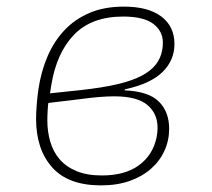

<svg xmlns="http://www.w3.org/2000/svg" viewBox="-20 -548 640 580"><path d="M285 12Q186 12 137.5 -42.5Q89 -97 89 -189Q89 -209 91 -233Q93 -257 96 -278Q104 -332 123.5 -377.5Q143 -423 174.5 -456.5Q206 -490 250.5 -509Q295 -528 354 -528Q428 -528 467.5 -498Q507 -468 507 -415Q507 -366 471 -330.5Q435 -295 357 -278V-275Q429 -272 460 -241Q491 -210 491 -159Q491 -124 477 -93Q463 -62 436.5 -38.5Q410 -15 372 -1.5Q334 12 285 12ZM288 -18Q358 -18 400 -49Q442 -80 453 -133Q456 -148 456 -162Q456 -205 425 -231Q394 -257 325 -257Q305 -257 280 -255Q255 -253 218 -248L126 -237Q125 -231 124 -214.5Q123 -198 123 -184Q123 -150 132 -119.5Q141 -89 160.5 -66.5Q180 -44 211.5 -31Q243 -18 288 -18ZM225 -276Q289 -283 334 -293.5Q379 -304 407.5 -319Q436 -334 451 -353.5Q466 -373 470 -397Q471 -402 471.5 -407.5Q472 -413 472 -419Q472 -454 443 -476Q414 -498 352 -498Q257 -498 204 -443.5Q151 -389 135 -291L131 -266Z"/></svg>

Font: IBM Plex Mono ExtraLight
Style: Italic
Weight: 200
Italic angle: -9°
Monospace: yes
Designer: Mike Abbink, Paul van der Laan, Pieter van Rosmalen
Foundry: Bold Monday
Version: Version 2.3